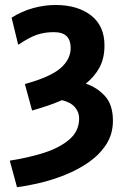

<svg xmlns="http://www.w3.org/2000/svg" viewBox="-20 -528 504 777"><path d="M53.7 -346.7 26.9 -456.5Q68.8 -482.9 114.7 -495.4Q160.6 -507.8 205.1 -507.8Q293.9 -507.8 348.4 -465.6Q402.8 -423.3 402.8 -344.2Q402.8 -291.5 382.3 -254.2Q361.8 -216.8 327.1 -189.5Q372.1 -174.8 404.5 -139.6Q437 -104.5 437 -39.1Q437 14.6 409.9 56.4Q382.8 98.1 338.9 128.7Q294.9 159.2 242.9 179.9Q190.9 200.7 139.9 212.6Q88.9 224.6 48.8 229.5L19.5 122.1Q93.3 110.8 157.2 90.6Q221.2 70.3 260.7 36.4Q300.3 2.4 300.3 -48.8Q300.3 -74.7 282.7 -94.7Q265.1 -114.7 230.5 -122.6Q200.7 -109.4 171.9 -99.9Q143.1 -90.3 109.9 -80.6L80.6 -188Q182.6 -215.8 224.4 -251.7Q266.1 -287.6 266.1 -334.5Q266.1 -364.7 249.8 -381.3Q233.4 -397.9 197.8 -397.9Q161.1 -397.9 129.9 -387.5Q98.6 -377 53.7 -346.7Z"/></svg>

Font: Andika
Style: Bold
Weight: 700
Designer: Victor Gaultney, Annie Olsen, Julie Remington, Don Collingsworth, Eric Hays, Becca Hirsbrunner
Foundry: SIL International
Version: Version 6.101